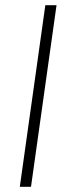

<svg xmlns="http://www.w3.org/2000/svg" viewBox="-20 -717 265 737"><path d="M56 0 154 -697H197L99 0Z"/></svg>

Font: Hanken Grotesk ExtraLight
Style: Italic
Weight: 250
Italic angle: -8°
Designer: Alfredo Marco Pradil
Foundry: Hanken Design Co.
Version: Version 3.013